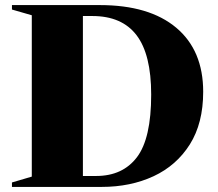

<svg xmlns="http://www.w3.org/2000/svg" viewBox="-20 -735 857 755"><path d="M27 0V-17.5L105 -40.5V-675L27 -697.5V-715H372.5Q567 -715 673 -626Q779 -537 779 -374Q779 -250.5 726.5 -167.2Q674 -84 583.8 -42Q493.5 0 379.5 0ZM574.5 -363Q574.5 -521 517 -596.5Q459.5 -672 343 -672H306V-43H358Q462.5 -43 518.5 -116.8Q574.5 -190.5 574.5 -363Z"/></svg>

Font: Newsreader Display
Style: Bold
Weight: 700
Designer: Hugues Gentile
Foundry: Production Type
Version: Version 1.001